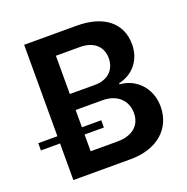

<svg xmlns="http://www.w3.org/2000/svg" viewBox="-160 -850 948 971"><g transform="rotate(-20 313.5 -364.0)"><path d="M72 0H380C526 0 614 -82 614 -199C614 -301 542 -370 457 -375V-381C535 -398 586 -461 586 -544C586 -656 504 -728 354 -728H72V-236H-31V-197H72ZM204 -107V-197H308V-236H204V-329H349C425 -329 476 -284 476 -214C476 -148 429 -107 348 -107ZM204 -415V-621H333C404 -621 451 -584 451 -518C451 -457 409 -415 340 -415Z"/></g></svg>

Font: Wafeq Semi Bold
Style: Regular
Weight: 600
Designer: Rasmus Andersson & Azza Alameddine
Foundry: Google & TypeTogether
Version: Version 3.000;January 28, 2025;FontCreator 15.0.0.3014 64-bi